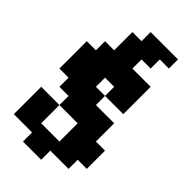

<svg xmlns="http://www.w3.org/2000/svg" viewBox="-303 -996 1146 1146"><g transform="rotate(45 269.5 -423.5)"><path d="M0 0V-231H154V-77H308V-231H154V-308H77V-385H0V-616H77V-693H154V-847H231V-924H462V-847H385V-770H308V-693H462V-462H308V-539H231V-462H308V-385H462V-231H539V-77H462V0H308V77H154V0Z"/></g></svg>

Font: Coral Pixels
Style: Regular
Weight: 400
Designer: Tanukizamurai
Foundry: TanukiFont
Version: Version 1.000; ttfautohint (v1.8.4.7-5d5b)